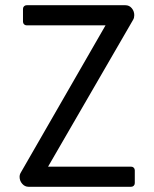

<svg xmlns="http://www.w3.org/2000/svg" viewBox="-20 -715 591 735"><path d="M55 -38Q55 -47 60 -55L384 -618H82Q76 -618 72 -622Q68 -626 68 -632V-681Q68 -687 72 -691Q76 -695 82 -695H460Q475 -695 484.5 -683.5Q494 -672 494 -657Q494 -647 490 -640L164 -77H482Q488 -77 492 -73Q496 -69 496 -63V-14Q496 -8 492 -4Q488 0 482 0H89Q75 0 65 -11.5Q55 -23 55 -38Z"/></svg>

Font: Miriam Libre
Style: Regular
Weight: 400
Designer: Michal Sahar
Foundry: Hagilda
Version: Version 1.001